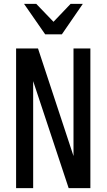

<svg xmlns="http://www.w3.org/2000/svg" viewBox="-20 -970 550 990"><path d="M63 0V-720H176L377 -111L359 -109V-720H446V0H334L132 -609L151 -611V0ZM213 -793 104 -950H167L292 -820H220L344 -950H407L299 -793Z"/></svg>

Font: Instrument Sans Condensed Medium
Style: Regular
Weight: 500
Width: 3
Designer: Rodrigo Fuenzalida
Foundry: fragTYPE
Version: Version 1.000;gftools[0.9.28]